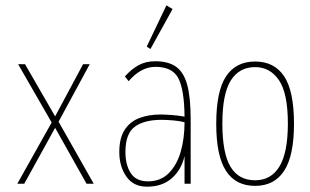

<svg xmlns="http://www.w3.org/2000/svg" viewBox="-20 -690 1165 721"><path d="M45 0 174 -230 48 -449H74L187 -253L292 -449H317L200 -233L332 0H305L187 -210L71 0Z M532 11Q481 11 454.5 -27Q428 -65 428 -119Q428 -172 448.5 -203Q469 -234 504 -247Q539 -260 582 -260Q600 -260 626 -258Q652 -256 673 -252Q672 -354 649.5 -396.5Q627 -439 564 -439Q509 -439 463 -385L449 -403Q473 -430 500 -445Q527 -460 563 -460Q612 -460 641 -439.5Q670 -419 683 -371.5Q696 -324 696 -241V0H673V-104Q661 -52 625 -20.5Q589 11 532 11ZM451 -119Q451 -71 471 -40Q491 -9 536 -9Q583 -9 613.5 -39.5Q644 -70 658.5 -120Q673 -170 673 -231Q654 -236 629 -238Q604 -240 587 -240Q521 -240 486 -214Q451 -188 451 -119ZM545 -506 531 -515 605 -670 628 -656Z M938 8Q865 8 828.5 -48.5Q792 -105 792 -225Q792 -348 829 -403.5Q866 -459 938 -459Q1010 -459 1047 -403.5Q1084 -348 1084 -225Q1084 -105 1047 -48.5Q1010 8 938 8ZM938 -13Q998 -13 1029.5 -65Q1061 -117 1061 -226Q1061 -340 1027.5 -389Q994 -438 938 -438Q878 -438 846.5 -387.5Q815 -337 815 -226Q815 -115 845.5 -64Q876 -13 938 -13Z"/></svg>

Font: Inconsolata Condensed ExtraLight
Style: Regular
Weight: 200
Width: 3
Monospace: yes
Designer: Raph Levien, Cyreal, Brenton Simpson
Foundry: Raph Levien, Cyreal, Google
Version: Version 3.100; ttfautohint (v1.8.4.7-5d5b)